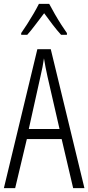

<svg xmlns="http://www.w3.org/2000/svg" viewBox="-20 -967 454 987"><path d="M356 0 297 -252H118L58 0H0L172 -714H241L414 0ZM224 -574Q218 -600 214 -622Q210 -644 206 -667Q200 -624 188 -574L128 -304H286ZM233 -947Q245 -924 262 -894.5Q279 -865 296 -838.5Q313 -812 324 -797V-788H294Q273 -811 250.5 -840.5Q228 -870 207 -899Q186 -872 162.5 -840.5Q139 -809 120 -788H89V-797Q103 -817 120 -843.5Q137 -870 153 -897.5Q169 -925 180 -947Z"/></svg>

Font: Noto Sans Hebrew ExtraCondensed Light
Style: Regular
Weight: 300
Width: 2
Designer: Monotype Design Team
Foundry: Monotype Imaging Inc.
Version: Version 2.004; ttfautohint (v1.8.4.7-5d5b)